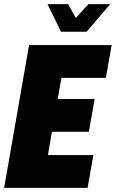

<svg xmlns="http://www.w3.org/2000/svg" viewBox="-25 -905 558 925"><path d="M-5 0 115 -688H513L485 -530H271L253 -428H431L403 -270H225L206 -158H425L397 0ZM506 -885 392 -752H269L204 -885H303L354 -794H318L401 -885Z"/></svg>

Font: Archivo ExtraCondensed Black
Style: Italic
Weight: 900
Width: 2
Italic angle: -10°
Designer: Hector Gatti
Foundry: Omnibus-Type
Version: Version 2.001